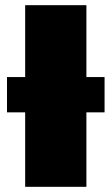

<svg xmlns="http://www.w3.org/2000/svg" viewBox="-20 -720 430 740"><path d="M77 0V-287H7V-423H77V-700H313V-423H383V-287H313V0Z"/></svg>

Font: Montserrat Thin Black
Style: Regular
Weight: 900
Version: Version 9.000